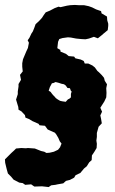

<svg xmlns="http://www.w3.org/2000/svg" viewBox="-30 -735 465 777"><path d="M72 13 62 6 48 4 25 -8 15 -20 2 -33 -3 -51 -9 -76 -10 -90 16 -116 27 -126 35 -134 56 -136 75 -135 83 -136 111 -134 136 -124 149 -121 158 -116 171 -117 188 -121 205 -129 213 -139 219 -154 212 -163 206 -177 197 -192 192 -198 174 -206 163 -211 152 -226 130 -228 126 -234 101 -245 88 -253 73 -259 71 -269 57 -284 45 -291 44 -302 40 -315 35 -332 42 -354V-365L45 -385V-395L55 -412L51 -432L62 -446L60 -465V-479L63 -495L76 -526L83 -541L87 -562L82 -572L89 -582L97 -599L103 -608L109 -623L114 -637L131 -653L140 -663L147 -674L155 -685L172 -692L191 -702L207 -708L215 -706L241 -712L254 -714L273 -715L289 -714H310L329 -710L343 -705L359 -697L379 -690L381 -681L403 -668L404 -653L408 -639V-630L406 -613L389 -599L381 -592L366 -580L350 -586L330 -579L316 -576L298 -577L278 -579L257 -583L245 -584L223 -581L210 -577L205 -566L202 -540L214 -533L215 -526L237 -517L248 -508L270 -506L275 -499L297 -494L309 -488L313 -478H327L344 -470L354 -462L364 -448L370 -443L382 -431L391 -420L394 -408L403 -394L400 -378L401 -359L400 -341L392 -324L376 -299L383 -283L376 -268L379 -254L382 -236L369 -222L362 -197V-181L360 -166L362 -153L361 -136L352 -121L342 -106L341 -87L331 -78L321 -62L310 -53L295 -35L276 -26L270 -16L253 -7L237 -3L226 7L203 11L194 13L177 15L167 22L140 19L109 20L96 11ZM236 -323 245 -333 250 -335 257 -341V-355L260 -365L257 -367L253 -378L243 -379L236 -389L229 -394L219 -396L207 -400L195 -403L186 -399L180 -398L178 -394L172 -383L167 -368L175 -363L180 -356L185 -350L191 -344L196 -338L203 -333L213 -327L222 -325Z"/></svg>

Font: Winky Rough
Style: Bold Italic
Weight: 700
Italic angle: -8.97852°
Designer: Simon Atzbach
Foundry: typofactur
Version: Version 1.206; ttfautohint (v1.8.4.7-5d5b)